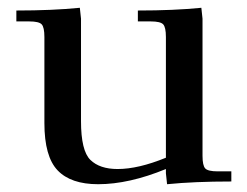

<svg xmlns="http://www.w3.org/2000/svg" viewBox="-20 -466 633 493"><path d="M22 -411V-439Q115 -439 185 -446L188 -418V-155Q188 -79 212 -55.5Q236 -32 282 -32Q335 -32 406 -61V-371Q406 -396 399 -403.5Q392 -411 367 -411H334V-439Q427 -439 497 -446L500 -418V-66Q500 -41 507 -33.5Q514 -26 539 -26H574V0Q479 0 409 7L406 -21V-32Q311 7 232 7Q162 7 128 -28.5Q94 -64 94 -150V-371Q94 -396 87 -403.5Q80 -411 55 -411Z"/></svg>

Font: Dihjauti
Style: Bold
Weight: 700
Designer: T. Christopher White
Version: Version 3.0.0